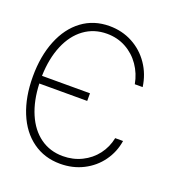

<svg xmlns="http://www.w3.org/2000/svg" viewBox="-106 -621 653 716"><g transform="rotate(20 221.0 -263.0)"><path d="M225.6 -245.1H35.6Q38.1 -177.7 59.8 -127Q81.5 -76.2 120.1 -48.3Q158.7 -20.5 210 -20.5Q250.5 -20.5 284.7 -37.4Q318.8 -54.2 341.3 -83.7Q363.8 -113.3 371.1 -150.4H402.3Q395.5 -105.5 369.1 -68.8Q342.8 -32.2 301.5 -11.2Q260.3 9.8 210 9.8Q147.9 9.8 101.1 -23.9Q54.2 -57.6 29.1 -119.1Q3.9 -180.7 3.9 -261.7Q3.9 -342.8 29.1 -405Q54.2 -467.3 100.6 -501.7Q147 -536.1 209 -536.1Q259.3 -536.1 300.8 -513.9Q342.3 -491.7 368.9 -452.6Q395.5 -413.6 402.3 -364.3H371.1Q363.8 -404.3 341.6 -436.5Q319.3 -468.8 285.4 -487.3Q251.5 -505.9 210 -505.9Q158.7 -505.9 119.9 -477.5Q81.1 -449.2 59.1 -397Q37.1 -344.7 35.2 -275.4H225.6Z"/></g></svg>

Font: Pretendard GOV Thin
Style: Regular
Weight: 100
Designer: Base glyphs from Inter by Rasmus Andersson; Hangeul glyphs from Noto Sans CJK(Source Han Sans) by Jang Soo-young and Kan
Foundry: Kil Hyung-jin
Version: Version 1.309